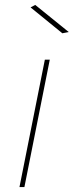

<svg xmlns="http://www.w3.org/2000/svg" viewBox="-20 -759 299 779"><path d="M182 -517 79 0H59L162 -517ZM123 -739 259 -629 233 -624 104 -729Z"/></svg>

Font: Gontserrat Thin
Style: Italic
Weight: 250
Italic angle: -11.3°
Designer: Julieta Ulanovsky
Foundry: Julieta Ulanovsky
Version: Version 6.001